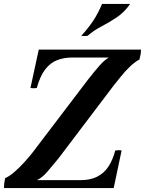

<svg xmlns="http://www.w3.org/2000/svg" viewBox="-30 -951 733 971"><path d="M166 -700H683Q683 -687 681 -675.5Q679 -664 675 -650L520 -660H334Q294 -660 259.5 -647Q225 -634 199 -600.5Q173 -567 156 -506Q140 -503 124 -506ZM545 0H-10Q-10 -12 -8.5 -24.5Q-7 -37 -4 -50L157 -40H378Q427 -40 461.5 -57.5Q496 -75 518 -108Q540 -141 553 -190Q570 -193 585 -190ZM520 -660 675 -650Q651 -637 627 -614Q603 -591 583 -566Q563 -541 546 -520L265 -149Q233 -110 208.5 -81.5Q184 -53 157 -40L-4 -50Q17 -59 43 -81.5Q69 -104 93.5 -131Q118 -158 135 -180L414 -547Q450 -593 474 -620Q498 -647 520 -660ZM628 -931Q600 -890 561.5 -864Q523 -838 483.5 -817.5Q444 -797 413 -770Q397 -767 381 -770Q416 -808 441 -845.5Q466 -883 486 -931Z"/></svg>

Font: Poltawski Nowy Medium
Style: Italic
Weight: 500
Italic angle: -12°
Version: Version 1.001;gftools[0.9.25]